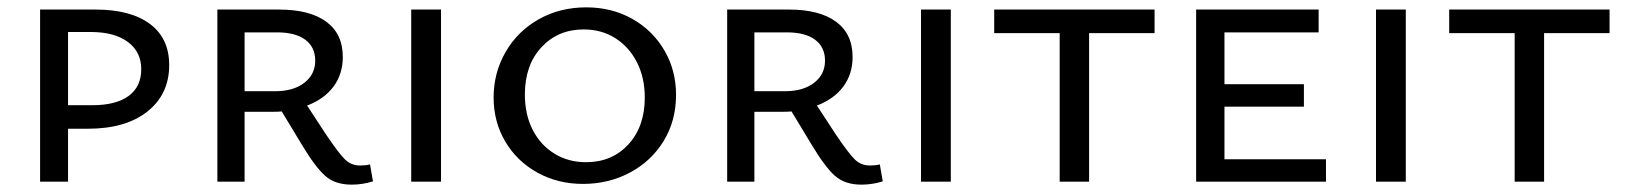

<svg xmlns="http://www.w3.org/2000/svg" viewBox="-20 -494 4420 522"><path d="M440 -317Q440 -238 381 -191Q322 -144 219 -144H165V0H89V-468H240Q335 -468 387.5 -429Q440 -390 440 -317ZM364 -306Q364 -353 327.5 -380Q291 -407 227 -407H165V-208H232Q295 -208 329.5 -233Q364 -258 364 -306Z M994 -1Q966 8 936 8Q891 8 864 -16Q837 -40 801 -100L746 -191Q736 -190 715 -190H645V0H571V-468H739Q822 -468 867 -435Q912 -402 912 -339Q912 -293 887 -259Q862 -225 815 -207L866 -129Q901 -77 918 -60.5Q935 -44 959 -44Q974 -44 986 -47ZM728 -246Q778 -246 807.5 -269Q837 -292 837 -329Q837 -366 810 -386Q783 -406 733 -406H645V-246Z M1098 -468H1179V0H1098Z M1322 -229Q1322 -296 1354.5 -352.5Q1387 -409 1444.5 -441.5Q1502 -474 1574 -474Q1643 -474 1698.5 -443Q1754 -412 1786 -357.5Q1818 -303 1818 -236Q1818 -166 1784.5 -111Q1751 -56 1693 -25Q1635 6 1565 6Q1496 6 1440.5 -25Q1385 -56 1353.5 -109.5Q1322 -163 1322 -229ZM1733 -229Q1733 -283 1711.5 -325Q1690 -367 1652.5 -390.5Q1615 -414 1567 -414Q1497 -414 1452 -365.5Q1407 -317 1407 -237Q1407 -183 1428 -141.5Q1449 -100 1487 -76.5Q1525 -53 1573 -53Q1644 -53 1688.5 -101.5Q1733 -150 1733 -229Z M2380 -1Q2352 8 2322 8Q2277 8 2250 -16Q2223 -40 2187 -100L2132 -191Q2122 -190 2101 -190H2031V0H1957V-468H2125Q2208 -468 2253 -435Q2298 -402 2298 -339Q2298 -293 2273 -259Q2248 -225 2201 -207L2252 -129Q2287 -77 2304 -60.5Q2321 -44 2345 -44Q2360 -44 2372 -47ZM2114 -246Q2164 -246 2193.5 -269Q2223 -292 2223 -329Q2223 -366 2196 -386Q2169 -406 2119 -406H2031V-246Z M2484 -468H2565V0H2484Z M3119 -404H2941V0H2861V-404H2683V-468H3119Z M3585 -61V0H3232V-468H3565V-406H3309V-265H3525V-204H3309V-61Z M3721 -468H3802V0H3721Z M4356 -404H4178V0H4098V-404H3920V-468H4356Z"/></svg>

Font: Ysabeau SC Medium
Style: Regular
Weight: 500
Designer: Christian Thalmann (Catharsis Fonts)
Version: Version 0.003